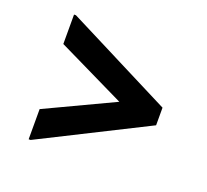

<svg xmlns="http://www.w3.org/2000/svg" viewBox="-95 -693 807 748"><g transform="rotate(20 308.0 -319.5)"><path d="M100 -61H92V-186L374 -319L92 -456V-578H100L540 -355V-282Z"/></g></svg>

Font: Kufam
Style: Bold Italic
Weight: 700
Italic angle: -11°
Designer: Artur Schmal
Foundry: Original Type
Version: Version 1.301; ttfautohint (v1.8.3)